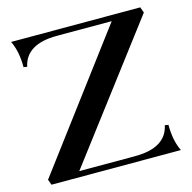

<svg xmlns="http://www.w3.org/2000/svg" viewBox="-103 -803 906 906"><g transform="rotate(-15 350.0 -350.0)"><path d="M671 0H39L29 -27V-28H30L513 -672H246Q94 -672 72 -567L55 -570Q55 -648 29 -700H660L670 -672L182 -28H454Q606 -28 628 -133L645 -130Q645 -52 671 0Z"/></g></svg>

Font: Uncial Antiqua
Style: Regular
Weight: 400
Designer: Astigmatic (AOETI)
Foundry: Astigmatic (AOETI)
Version: Version 1.000